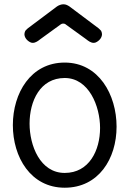

<svg xmlns="http://www.w3.org/2000/svg" viewBox="-20 -865 604 896"><path d="M282 -501C395 -501 447 -369 447 -268C447 -163 396 -58 282 -58C167 -58 118 -186 118 -288C118 -393 167 -501 282 -501ZM282 -573C123 -573 40 -430 40 -281C40 -132 123 11 282 11C440 11 524 -124 524 -274C524 -423 441 -573 282 -573ZM263 -751C267 -754 271 -755 275 -755C279 -755 284 -754 288 -750L382 -682C392 -674 404 -665 417 -665C422 -665 426 -666 431 -669C447 -678 456 -692 456 -706C456 -711 454 -716 452 -721C450 -723 443 -731 440 -733L304 -835C296 -840 288 -845 276 -845C266 -845 255 -841 246 -835L110 -733C107 -731 100 -723 98 -721C96 -716 94 -711 94 -706C94 -692 103 -678 119 -669C124 -666 128 -665 133 -665C146 -665 158 -674 168 -682Z"/></svg>

Font: Numismatica Pro
Style: Regular
Weight: 400
Designer: Chris Hopkins
Foundry: Edward C. D. Hopkins
Version: Version 2.19D